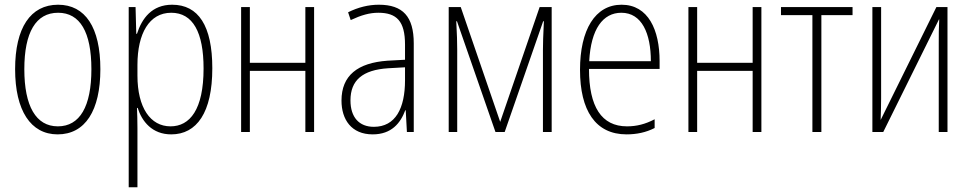

<svg xmlns="http://www.w3.org/2000/svg" viewBox="-20 -559 4108 813"><path d="M224 10C341 10 405 -91 405 -266C405 -443 341 -539 226 -539C109 -539 44 -441 44 -266C44 -91 110 10 224 10ZM225 -24C132 -24 83 -110 83 -266C83 -422 132 -505 226 -505C319 -505 367 -423 367 -266C367 -108 318 -24 225 -24Z M525 234H562V-16C562 -48 561 -79 560 -102H563C581 -45 624 10 705 10C813 10 879 -82 879 -270C879 -450 820 -539 709 -539C623 -539 581 -481 560 -416H557L554 -529H525ZM702 -24C617 -24 562 -103 562 -239V-284C562 -417 612 -505 705 -505C797 -505 842 -422 842 -269C842 -95 784 -24 702 -24Z M1001 0H1038V-259H1273V0H1310V-529H1273V-293H1038V-529H1001Z M1558 10C1638 10 1676 -38 1696 -92H1698L1703 0H1732V-375C1732 -489 1686 -539 1584 -539C1540 -539 1496 -528 1454 -507L1465 -474C1510 -495 1545 -505 1582 -505C1660 -505 1695 -469 1695 -370V-306L1621 -302C1494 -293 1426 -239 1426 -133C1426 -53 1468 10 1558 10ZM1563 -22C1501 -22 1464 -62 1464 -134C1464 -219 1515 -263 1624 -270L1695 -274V-219C1695 -101 1655 -22 1563 -22Z M1880 0H1916V-348C1916 -373 1915 -420 1912 -469H1915L2078 0H2117L2280 -469H2283C2280 -410 2279 -371 2279 -347V0H2316V-529H2265L2098 -43L1931 -529H1880Z M2633 10C2675 10 2715 2 2752 -17V-54C2712 -33 2675 -24 2635 -24C2527 -24 2474 -107 2474 -267H2773V-300C2773 -432 2725 -539 2612 -539C2500 -539 2436 -433 2436 -263C2436 -92 2501 10 2633 10ZM2475 -300C2482 -436 2533 -505 2611 -505C2698 -505 2736 -417 2736 -300Z M2895 0H2932V-259H3167V0H3204V-529H3167V-293H2932V-529H2895Z M3420 0H3458V-495H3590V-529H3287V-495H3420Z M3674 0H3720L3956 -477H3957C3955 -443 3955 -410 3955 -377V0H3992V-529H3945L3709 -51C3710 -81 3711 -111 3711 -143V-529H3674Z"/></svg>

Font: Noto Sans Condensed ExtraLight
Style: Regular
Weight: 200
Width: 3
Designer: Monotype Design Team
Foundry: Monotype Imaging Inc.
Version: Version 2.013